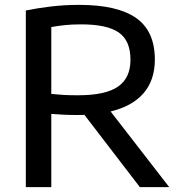

<svg xmlns="http://www.w3.org/2000/svg" viewBox="-20 -768 740 788"><path d="M86 0V-725Q132.5 -734.5 188 -741.2Q243.5 -748 305.5 -748Q461.5 -748 538.5 -694.2Q615.5 -640.5 615.5 -523.5Q615.5 -439 569.2 -385.5Q523 -332 434 -310.5L674.5 0H554L326.5 -296.5Q312 -296 297 -296Q266.5 -296 242 -297.2Q217.5 -298.5 190.5 -300.5V0ZM300 -377Q413 -377 464.2 -412.5Q515.5 -448 515.5 -522.5Q515.5 -601.5 467.2 -634.8Q419 -668 313.5 -668Q275.5 -668 247 -665Q218.5 -662 190.5 -657V-382.5Q220 -379.5 243.5 -378.2Q267 -377 300 -377Z"/></svg>

Font: Encode Sans Semi Expanded Medium
Style: Regular
Weight: 500
Width: 6
Designer: Multiple Designers
Foundry: Impallari Type
Version: Version 3.000; ttfautohint (v1.8.3) -l 8 -r 50 -G 200 -x 14 